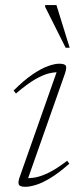

<svg xmlns="http://www.w3.org/2000/svg" viewBox="-20 -710 318 740"><path d="M56.5 -29.5 202.5 -444 215 -431.5Q196 -433 172.2 -428Q148.5 -423 116.8 -405Q85 -387 41.5 -349.5L32.5 -361Q73 -401.5 106.5 -424Q140 -446.5 165.8 -455.5Q191.5 -464.5 208 -464.5Q230.5 -464.5 234 -455.8Q237.5 -447 230 -425.5L83.5 -9.5L70.5 -23.5Q88.5 -22 111.2 -25.2Q134 -28.5 165.2 -43.2Q196.5 -58 239 -90.5L247 -79Q208 -44.5 176.2 -25Q144.5 -5.5 119.8 2.2Q95 10 77.5 10Q56.5 10 52.5 1.2Q48.5 -7.5 56.5 -29.5ZM248.5 -526H233L154 -683.5V-690.5H197.5Z"/></svg>

Font: Newsreader ExtraLight
Style: Italic
Weight: 250
Italic angle: -17°
Designer: Hugues Gentile
Foundry: Production Type
Version: Version 1.003